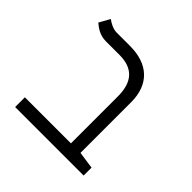

<svg xmlns="http://www.w3.org/2000/svg" viewBox="-159 -758 904 904"><g transform="rotate(45 293.0 -306.0)"><path d="M516.6 -52.7 430.7 -64.9V-402.8C430.7 -520 360.8 -585.9 239.7 -585.9H151.4C125 -585.9 100.6 -601.1 85.9 -611.8L56.2 -558.1C76.2 -541.5 102.5 -521 143.6 -521H234.9C321.8 -521 367.2 -475.1 367.2 -378.4V-64.9H60.5V0H516.6Z"/></g></svg>

Font: Cascadia Code PL Light
Style: Regular
Weight: 300
Monospace: yes
Designer: Aaron Bell
Foundry: Saja Typeworks
Version: Version 2404.023